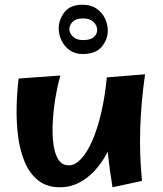

<svg xmlns="http://www.w3.org/2000/svg" viewBox="-20 -780 693 814"><path d="M235 14Q178 14 141.5 -15.5Q105 -45 84.5 -94Q64 -143 56.5 -203.5Q49 -264 50.5 -327Q52 -390 59 -447L236 -460Q223 -414 214.5 -362Q206 -310 203.5 -260Q201 -210 206.5 -169Q212 -128 227.5 -103.5Q243 -79 272 -79Q298 -79 323.5 -106Q349 -133 371 -183Q393 -233 409 -301.5Q425 -370 433 -452L482 -304Q480 -259 467 -214Q454 -169 432 -128Q410 -87 380 -55Q350 -23 313.5 -4.5Q277 14 235 14ZM457 14Q446 -53 439.5 -110.5Q433 -168 430.5 -221.5Q428 -275 429 -331.5Q430 -388 433 -452L595 -465Q578 -346 574.5 -235Q571 -124 582 -13ZM330 -551Q298 -551 275.5 -567Q253 -583 241 -608Q229 -633 229 -659Q229 -697 253.5 -728.5Q278 -760 330 -760Q365 -760 388.5 -744Q412 -728 424.5 -703Q437 -678 437 -650Q437 -613 411.5 -582Q386 -551 330 -551ZM332 -610Q364 -610 378 -623Q392 -636 392 -653Q392 -672 376.5 -687Q361 -702 332 -702Q302 -702 288 -687.5Q274 -673 274 -656Q274 -640 289 -625Q304 -610 332 -610Z"/></svg>

Font: Marhey Medium
Style: Regular
Weight: 500
Designer: Nur Syamsi & Bustanul Arifin
Foundry: Namelatype
Version: Version 1.000